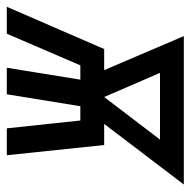

<svg xmlns="http://www.w3.org/2000/svg" viewBox="-42 -542 560 564"><g transform="rotate(90 238.0 -260.0)"><path d="M-24 0 100 -286H162L62 -520H498L320 -286H382L412 0H333L310 -216H268L233 0H155L190 -216H148L55 0ZM241 -286 366 -450H170Z"/></g></svg>

Font: Iosevka Curly
Style: Italic
Weight: 400
Italic angle: -9°
Monospace: yes
Designer: Belleve Invis
Foundry: Belleve Invis
Version: Version 22.1.2; ttfautohint (v1.8.4)